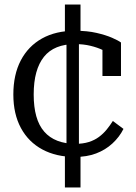

<svg xmlns="http://www.w3.org/2000/svg" viewBox="-20 -683 600 849"><path d="M314 -47Q347 -47 372.5 -55Q398 -63 417.5 -77.5Q437 -92 452 -110.5Q467 -129 479 -148L526 -113Q508 -77 477 -48.5Q446 -20 405 -4.5Q364 11 312 11Q229 11 167.5 -22Q106 -55 72.5 -117Q39 -179 39 -265Q39 -353 72 -416Q105 -479 166 -513Q227 -547 312 -547Q366 -547 407 -537.5Q448 -528 475.5 -516Q503 -504 515 -495V-347H433V-475Q443 -476 451 -472Q459 -468 464 -462Q469 -456 471.5 -449Q474 -442 473 -437Q459 -450 435 -461.5Q411 -473 380 -480.5Q349 -488 313 -488Q266 -488 231.5 -474Q197 -460 174.5 -432Q152 -404 140.5 -362.5Q129 -321 129 -265Q129 -210 140.5 -169Q152 -128 175.5 -101Q199 -74 234 -60.5Q269 -47 314 -47ZM267 -663H336V-525L329 -506V-33L336 -20V146H267V-11L274 -28V-504L267 -516Z"/></svg>

Font: Roboto Serif 20pt SemiCondensed
Style: Regular
Weight: 400
Width: 4
Version: Version 1.008